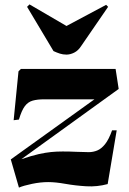

<svg xmlns="http://www.w3.org/2000/svg" viewBox="-20 -836 588 872"><path d="M75 -523H505L519 -432L77 -113Q124 -129 155.5 -136Q187 -143 212 -145.5Q237 -148 265 -148Q297 -148 327.5 -146.5Q358 -145 383 -145Q403 -145 421.5 -152.5Q440 -160 457 -181Q474 -202 489 -244H510L469 0Q421 13 371.5 10Q322 7 277 -1Q232 -9 199 -9Q164 -9 125.5 -1Q87 7 66 16L29 -112L409 -385H181Q150 -385 128.5 -379Q107 -373 92.5 -353.5Q78 -334 66 -293L42 -290L64 -512ZM103 -805 114 -816 282 -718 462 -814 471 -805 348 -626Q335 -606 317 -597Q299 -588 282 -588Q266 -588 252 -592.5Q238 -597 223 -604Z"/></svg>

Font: Literata 72pt Black
Style: Italic
Weight: 900
Italic angle: -2°
Designer: Latin by Veronika Burian and Jose Scaglione. Greek by Irene Vlachou. Cyrillic by Vera Evstafieva
Foundry: TypeTogether
Version: Version 3.002